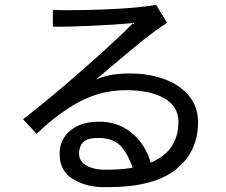

<svg xmlns="http://www.w3.org/2000/svg" viewBox="-20 -748 934 792"><path d="M529 -653Q456 -646 357 -641.5Q258 -637 198 -638V-707Q217 -706 266 -706Q360 -706 461 -711.5Q562 -717 624 -728L669 -654Q621 -623 567.5 -580Q514 -537 428 -464L376 -420Q412 -435 445 -440Q478 -445 516 -445Q594 -445 658 -421.5Q722 -398 759.5 -352.5Q797 -307 797 -244Q797 -122 705.5 -49Q614 24 425 24H401Q331 22 278.5 -11Q226 -44 226 -112Q226 -124 227 -131Q232 -179 274 -212.5Q316 -246 390 -246Q467 -246 523 -200Q579 -154 602 -77Q716 -126 716 -245Q716 -310 657 -343Q598 -376 501 -376Q399 -376 311 -330Q223 -284 131 -196L75 -256Q190 -345 327 -465.5Q464 -586 529 -653ZM385 -179Q347 -179 329.5 -167Q312 -155 307 -128Q306 -123 306 -115Q306 -83 335 -66Q364 -49 406 -48Q472 -47 527 -56Q506 -118 475 -148.5Q444 -179 385 -179Z"/></svg>

Font: Kakao Big Sans
Style: Regular
Weight: 400
Designer: Park Young-rak; Lee Sang-min; Kim Jung-jin; Min Bon; Park Min-gyu;
Foundry: Kakao Corporation
Version: Version 2.003